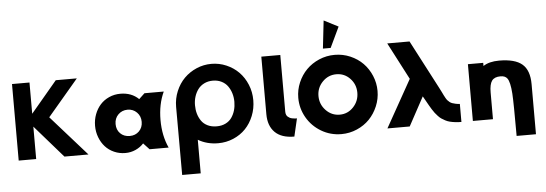

<svg xmlns="http://www.w3.org/2000/svg" viewBox="-69 -1262 4978 1752"><g transform="rotate(-5 2420.0 -386.0)"><path d="M59.1 -1V-702.1H219.2V-416L460 -702.1H652.8L371.1 -370.1L698.2 -1H478L219.2 -297.9V-1Z M1035.6 -527.8Q1138.2 -527.8 1203.6 -463.9L1255.9 -513.2H1432.6Q1380.4 -400.9 1380.4 -256.6Q1380.4 -112.3 1432.6 0H1257.8L1203.6 -58.1Q1173.8 -24.9 1129.9 -4.9Q1085.9 15.1 1035.6 15.1Q980.5 15.1 932.6 -6.1Q884.8 -27.3 851.8 -64Q818.8 -100.6 799.8 -150.4Q780.8 -200.2 780.8 -255.9Q780.8 -311.5 799.8 -361.6Q818.8 -411.6 851.8 -448.2Q884.8 -484.9 932.6 -506.3Q980.5 -527.8 1035.6 -527.8ZM1088.9 -136.2Q1140.6 -136.2 1174.3 -169.9Q1208 -203.6 1208 -255.9Q1208 -308.1 1173.6 -342.5Q1139.2 -377 1088.9 -377Q1038.1 -377 1003.4 -342.8Q968.8 -308.6 968.8 -255.9Q968.8 -203.1 1002 -169.7Q1035.2 -136.2 1088.9 -136.2Z M1532.7 -363.8Q1532.7 -439 1561 -506.8Q1589.4 -574.7 1637.2 -622.8Q1685.1 -670.9 1750.2 -699Q1815.4 -727.1 1886.7 -727.1Q1958.5 -727.1 2023.7 -699Q2088.9 -670.9 2136.5 -622.6Q2184.1 -574.2 2211.9 -506.8Q2239.7 -439.5 2239.7 -363.8Q2239.7 -288.1 2212.6 -220.7Q2185.5 -153.3 2138.9 -104.7Q2092.3 -56.2 2026.6 -28.1Q1960.9 0 1886.7 0Q1784.2 0 1703.6 -47.9V259.8H1533.7Q1532.7 -359.9 1532.7 -363.8ZM1705.6 -363.8Q1705.6 -322.8 1715.8 -286.6Q1726.1 -250.5 1746.8 -220.2Q1767.6 -189.9 1803.5 -172.4Q1839.4 -154.8 1886.7 -154.8Q1933.1 -154.8 1968.5 -172.4Q2003.9 -189.9 2024.7 -220Q2045.4 -250 2055.9 -286.4Q2066.4 -322.8 2066.4 -363.8Q2066.4 -404.3 2055.4 -440.9Q2044.4 -477.5 2023.2 -507.6Q2002 -537.6 1966.8 -555.4Q1931.6 -573.2 1886.7 -573.2Q1842.3 -573.2 1806.9 -555.4Q1771.5 -537.6 1749.8 -507.6Q1728 -477.5 1716.8 -440.9Q1705.6 -404.3 1705.6 -363.8Z M2347.2 -225.1V-752.9H2521V-233.9Q2521 -218.3 2525.6 -206.3Q2530.3 -194.3 2538.8 -187Q2547.4 -179.7 2556.6 -174.8Q2565.9 -169.9 2578.9 -167.5Q2591.8 -165 2600.8 -164.3Q2609.9 -163.6 2622.1 -163.1L2584 0Q2466.8 0 2407 -59.3Q2347.2 -118.7 2347.2 -225.1Z M2913.6 -776.9 2942.4 -1032.2 3073.7 -964.8 2984.4 -776.9ZM2650.4 -349.1Q2650.4 -421.9 2679 -488.5Q2707.5 -555.2 2755.9 -604Q2804.2 -652.8 2871.8 -681.9Q2939.5 -710.9 3014.6 -710.9Q3089.8 -710.9 3157.2 -681.9Q3224.6 -652.8 3272.5 -604Q3320.3 -555.2 3348.4 -488.5Q3376.5 -421.9 3376.5 -349.1Q3376.5 -276.4 3348.4 -209.5Q3320.3 -142.6 3272.5 -93Q3224.6 -43.5 3157 -14.2Q3089.4 15.1 3014.6 15.1Q2914.6 15.1 2830.6 -34.7Q2746.6 -84.5 2698.5 -168.2Q2650.4 -252 2650.4 -349.1ZM3014.6 -163.1Q3088.4 -163.1 3139.9 -218Q3191.4 -272.9 3191.4 -349.1Q3191.4 -425.3 3140.1 -479.2Q3088.9 -533.2 3014.6 -533.2Q2940.4 -533.2 2887.9 -479.2Q2835.4 -425.3 2835.4 -349.1Q2835.4 -272.9 2887.9 -218Q2940.4 -163.1 3014.6 -163.1Z M3436.5 0 3679.2 -433.1 3502.4 -772.9H3706.5L3939.5 -327.1Q3948.2 -311 3958.5 -289.8Q3968.8 -268.6 3974.4 -257.1Q3980 -245.6 3988.3 -231Q3996.6 -216.3 4003.7 -208.5Q4010.7 -200.7 4021.5 -191.9Q4032.2 -183.1 4044.9 -178.7Q4057.6 -174.3 4074.7 -170.4Q4091.8 -166.5 4114.3 -165V0Q4083.5 0 4056.6 -3.4Q4029.8 -6.8 4008.3 -12.2Q3986.8 -17.6 3967.3 -28.1Q3947.8 -38.6 3933.3 -48.3Q3918.9 -58.1 3903.8 -74.7Q3888.7 -91.3 3878.4 -104.2Q3868.2 -117.2 3854.5 -139.2Q3840.8 -161.1 3832 -176.8Q3823.2 -192.4 3808.3 -219Q3793.5 -245.6 3783.2 -263.2L3640.6 0Z M4219.2 0V-520H4359.4V-491.2Q4414.1 -527.8 4505.4 -527.8Q4650.4 -527.8 4716.3 -471.4Q4782.2 -415 4782.2 -287.1V170.9H4605Q4605 -134.3 4599.6 -217.3Q4592.3 -325.2 4566.9 -358.4Q4547.9 -383.8 4505.4 -383.8Q4449.7 -383.8 4426.5 -351.8Q4403.3 -319.8 4403.3 -244.1V0Z"/></g></svg>

Font: Hussar Preview
Style: Bold
Weight: 700
Foundry: Cannot Into Space Fonts, PlusOne Fonts
Version: Version 2.29RC2 "Millennial"